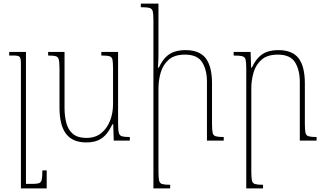

<svg xmlns="http://www.w3.org/2000/svg" viewBox="-20 -780 1801 1065"><path d="M239 165V265H96V-428Q96 -457 89 -464.5Q82 -472 56 -472H31V-492H124V240H160Q185 240 196.5 236Q208 232 211.5 216.5Q215 201 215 165Z M458 10Q383 10 346.5 -37.5Q310 -85 310 -184V-398Q310 -433 306.5 -448.5Q303 -464 290 -468Q277 -472 247 -472V-492H338V-181Q338 -134 348.5 -96Q359 -58 385.5 -36.5Q412 -15 459 -15Q509 -15 541.5 -41.5Q574 -68 590.5 -110.5Q607 -153 607 -202V-398Q607 -433 604 -448.5Q601 -464 587.5 -468Q574 -472 542 -472V-492H635V-94Q635 -60 639 -44Q643 -28 656.5 -24Q670 -20 700 -20V0H611L608 -91H604Q590 -62 572 -39Q554 -16 527 -3Q500 10 458 10Z M1221 -20V0H1128V-325Q1128 -392 1101.5 -434.5Q1075 -477 1006 -477Q948 -477 916 -449Q884 -421 871.5 -378Q859 -335 859 -290V171Q859 206 862.5 221.5Q866 237 880 241Q894 245 924 245V265H831V-666Q831 -701 827.5 -716.5Q824 -732 809 -736Q794 -740 761 -740V-760H859V-495Q859 -472 858.5 -450Q858 -428 856 -405H861Q879 -443 900.5 -464Q922 -485 949 -493.5Q976 -502 1009 -502Q1087 -502 1121.5 -456.5Q1156 -411 1156 -317V-94Q1156 -59 1159.5 -43.5Q1163 -28 1177 -24Q1191 -20 1221 -20Z M1736 -20V0H1643V-325Q1643 -392 1616.5 -434.5Q1590 -477 1521 -477Q1463 -477 1431 -449Q1399 -421 1386.5 -378Q1374 -335 1374 -290V171Q1374 206 1377.5 221.5Q1381 237 1395 241Q1409 245 1439 245V265H1346V-398Q1346 -433 1342.5 -448.5Q1339 -464 1324 -468Q1309 -472 1276 -472V-492H1370L1373 -405H1377Q1395 -443 1416.5 -464Q1438 -485 1464.5 -493.5Q1491 -502 1524 -502Q1602 -502 1636.5 -456.5Q1671 -411 1671 -317V-94Q1671 -59 1674.5 -43.5Q1678 -28 1692 -24Q1706 -20 1736 -20Z"/></svg>

Font: Noto Serif Armenian Thin
Style: Regular
Weight: 250
Version: Version 2.007